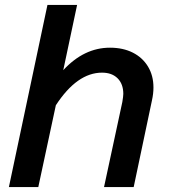

<svg xmlns="http://www.w3.org/2000/svg" viewBox="-20 -757 690 777"><path d="M479 -377Q479 -417 456 -440Q433 -463 393 -463Q292 -463 206 -331L135 0H16L172 -737H292L236 -473Q320 -564 425 -564Q478 -564 517.5 -544Q557 -524 579 -487.5Q601 -451 601 -403Q601 -378 595 -351L521 0H401L475 -344Q479 -368 479 -377Z"/></svg>

Font: Azeret Mono Medium
Style: Italic
Weight: 500
Italic angle: -12°
Designer: Martin Vácha
Foundry: Displaay
Version: Version 1.000; Glyphs 3.0.3, build 3074